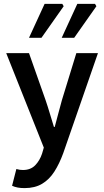

<svg xmlns="http://www.w3.org/2000/svg" viewBox="-20 -764 535 986"><path d="M106 202Q86 202 70.5 199Q55 196 42 190L64 104Q74 107 82 108Q90 109 98 109Q137 109 160.5 85Q184 61 196 25L205 -6L12 -491H129L214 -250Q225 -218 235.5 -182.5Q246 -147 257 -112H261Q270 -146 279.5 -181.5Q289 -217 298 -250L372 -491H483L305 22Q285 77 259 117.5Q233 158 196 180Q159 202 106 202ZM129 -570 209 -744H300L307 -732L193 -570ZM297 -570 377 -744H468L475 -732L361 -570Z"/></svg>

Font: Source Sans 3 SemiBold
Style: Regular
Weight: 600
Designer: Paul D. Hunt
Foundry: Adobe
Version: Version 3.046;hotconv 1.0.118;makeotfexe 2.5.65603